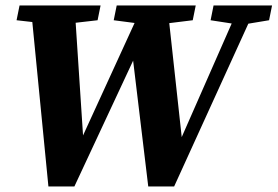

<svg xmlns="http://www.w3.org/2000/svg" viewBox="-20 -677 1012 700"><path d="M172.9 -588.2H205.1L335.8 -603.2L346.7 -657.1H51.3L40.4 -603.2L172.9 -588.2ZM156.5 2.8H251.2L481.8 -491.1L497 -523.6H457.2L520.5 2.8H614.9L915.6 -657.1H853.6L633.5 -156.7L623 -132.5H647.4L590.1 -657.1H499.9L271.5 -158.7L259.7 -132.5H286.1L251.7 -657.1H91.9L156.5 2.8ZM509.3 -588.2H560.8L682.7 -603.2L693.6 -657.1H405.5L394.6 -603.2L509.3 -588.2ZM845.2 -588.2H870.6L961 -603.2L971.9 -657.1H758.6L747.8 -603.2L845.2 -588.2Z"/></svg>

Font: Source Serif 4 Variable
Style: Italic
Weight: 400
Italic angle: -12°
Designer: Frank Grießhammer
Foundry: Adobe Systems Incorporated
Version: Version 4.004;hotconv 1.0.116;makeotfexe 2.5.65601